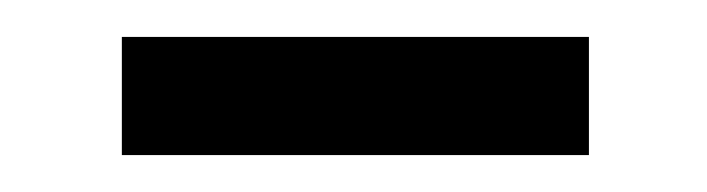

<svg xmlns="http://www.w3.org/2000/svg" viewBox="-20 -331 383 104"><path d="M46 -247H299V-311H46Z"/></svg>

Font: ChiuKong Gothic CL Normal
Style: Regular
Weight: 350
Designer: Ryoko NISHIZUKA 西塚涼子 (kana, bopomofo & ideographs); Paul D. Hunt (Latin, Greek & Cyrillic); Sandoll Communications 산돌커뮤니
Foundry: Adobe
Version: Version 1.300